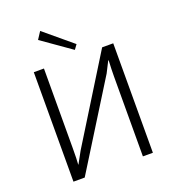

<svg xmlns="http://www.w3.org/2000/svg" viewBox="-160 -1023 1006 1138"><g transform="rotate(-20 343.0 -453.5)"><path d="M381 -731 196 -861 226 -907 402 -760ZM544 0 545 -505Q545 -544 548 -605L545 -604L510 -535L177 0H106L107 -690H171L170 -187Q170 -118 167 -85L169 -86Q184 -115 209 -159L538 -690H608L607 0Z"/></g></svg>

Font: Taylor Sans Light
Style: Regular
Weight: 300
Italic angle: -8°
Designer: Natanael Gama
Version: Version 1.001 September 8, 2015